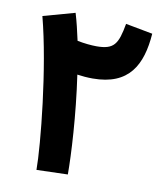

<svg xmlns="http://www.w3.org/2000/svg" viewBox="-79 -749 702 818"><g transform="rotate(10 272.0 -340.0)"><path d="M269 0C269 -84 260 -256 235 -426C256 -423 279 -421 302 -421C459 -421 509 -516 519 -653L402 -675C386 -585 370 -559 294 -559C272 -559 241 -562 211 -568C202 -609 193 -648 182 -684L45 -646C101 -433 134 -103 134 4Z"/></g></svg>

Font: Noto Sans Arabic UI
Style: Bold
Weight: 700
Designer: Monotype Design Team, Nadine Chahine and Nizar Qandah
Foundry: Monotype Imaging Inc.
Version: Version 2.010